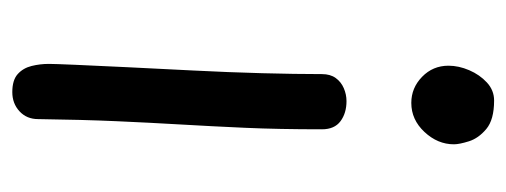

<svg xmlns="http://www.w3.org/2000/svg" viewBox="-282 -546 843 320"><g transform="rotate(90 140.0 -386.5)"><path d="M104 -501Q104 -515 110.5 -524Q117 -533 127.5 -537.5Q138 -542 149 -542Q169 -542 182.5 -532Q196 -522 196 -501Q196 -429 193.5 -373Q191 -317 188 -266Q185 -215 182.5 -158.5Q180 -102 179 -28Q179 -9 166 3Q153 15 134 15Q114 15 104 6Q94 -3 90.5 -17Q87 -31 87 -46Q87 -55 88.5 -90Q90 -125 92.5 -176.5Q95 -228 98 -286.5Q101 -345 102.5 -401Q104 -457 104 -501ZM90 -712Q90 -729 97.5 -746.5Q105 -764 118 -776Q131 -788 148 -788Q180 -788 195.5 -775Q211 -762 216 -746Q221 -730 221 -721Q221 -694 200.5 -672Q180 -650 152 -650Q127 -650 108.5 -668Q90 -686 90 -712Z"/></g></svg>

Font: Playpen Sans Thai
Style: Regular
Weight: 400
Designer: Sirin Gunkloy, Laura Meseguer, Veronika Burian, José Scaglione
Foundry: TypeTogether
Version: Version 2.000